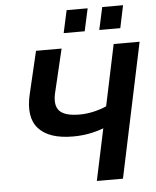

<svg xmlns="http://www.w3.org/2000/svg" viewBox="-60 -959 818 1010"><g transform="rotate(-5 349.0 -454.5)"><path d="M561 -710H698L548 0H410L468 -273Q434 -260 393.5 -252Q353 -244 306 -244Q180 -244 125 -304.5Q70 -365 98 -485L151 -710H286L231 -478Q217 -414 245.5 -385Q274 -356 351 -356Q388 -356 426.5 -365Q465 -374 493 -387ZM304 -790 330 -909H441L415 -790ZM492 -790 518 -909H628L603 -790Z"/></g></svg>

Font: Raleway
Style: Bold Italic
Weight: 700
Italic angle: -12°
Designer: Matt McInerney, Pablo Impallari, Rodrigo Fuenzalida
Foundry: Matt McInerney, Pablo Impallari, Rodrigo Fuenzalida
Version: Version 4.101;RELEASE